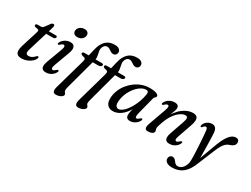

<svg xmlns="http://www.w3.org/2000/svg" viewBox="-69 -1420 3111 2375"><g transform="rotate(30 1487.0 -233.0)"><path d="M131 -404 92 -412Q83.5 -414.5 79.5 -419.5Q75.5 -424.5 75.5 -431.5Q75.5 -440.5 82.8 -445.8Q90 -451 103 -451H147Q159 -451 168 -455.5Q177 -460 184.5 -469L238.5 -542Q245 -550.5 252 -553.5Q259 -556.5 267 -556.5Q276 -556.5 280.8 -551.8Q285.5 -547 285.5 -538Q285.5 -532.5 284 -523.5Q282.5 -514.5 278.5 -502.5L169.5 -144.5Q153.5 -93.5 161.5 -76.5Q169.5 -59.5 197 -59.5Q220 -59.5 240.2 -69.8Q260.5 -80 282.5 -104Q288.5 -110.5 292.8 -113Q297 -115.5 301.5 -115.5Q307.5 -115.5 310.8 -111.5Q314 -107.5 313 -100.5Q311.5 -84 297 -64.8Q282.5 -45.5 258.2 -28.5Q234 -11.5 202.5 -0.5Q171 10.5 134.5 10.5Q96 10.5 76.5 -5.2Q57 -21 55 -51.8Q53 -82.5 66.5 -127L138.5 -356.5Q146.5 -381.5 144.5 -391.2Q142.5 -401 131 -404ZM215.5 -406.5 229.5 -449.5H364.5Q382.5 -449.5 382.5 -434Q382.5 -421 371.2 -413.8Q360 -406.5 341 -406.5Z M535.5 -130Q521.5 -90.5 525.2 -74.8Q529 -59 542.5 -59Q551 -59 560.2 -64.2Q569.5 -69.5 583 -82.5Q591 -90 596.5 -92Q602 -94 607 -91.5Q613 -88.5 612.8 -81Q612.5 -73.5 606.5 -62Q588.5 -29 555 -9.5Q521.5 10 481 10Q450 10 434.2 -4Q418.5 -18 418 -45Q417.5 -72 431.5 -110.5L512 -327Q526.5 -366.5 522.8 -382.5Q519 -398.5 505 -398.5Q497.5 -398.5 487.8 -393.2Q478 -388 464.5 -374.5Q456.5 -367.5 451 -365.5Q445.5 -363.5 440.5 -365.5Q435 -368.5 435 -376Q435 -383.5 441 -395Q459 -428 492.2 -447.8Q525.5 -467.5 565.5 -467.5Q594.5 -467.5 610.2 -453.5Q626 -439.5 627.8 -412Q629.5 -384.5 614.5 -344ZM602.5 -562.5Q570.5 -562.5 553.5 -580Q536.5 -597.5 539.5 -622.5Q541.5 -642 554 -658.8Q566.5 -675.5 586.8 -685.5Q607 -695.5 633 -695.5Q666.5 -695.5 682 -678Q697.5 -660.5 694.5 -635Q692.5 -615 680 -598.5Q667.5 -582 647.5 -572.2Q627.5 -562.5 602.5 -562.5Z M882 -389.5 899.5 -438 1022.5 -437.5Q1036 -437.5 1043 -433.8Q1050 -430 1050 -420Q1050 -411.5 1043.5 -404.5Q1037 -397.5 1026.2 -393.5Q1015.5 -389.5 1001 -389.5ZM750.5 -419Q750.5 -427.5 757.2 -433Q764 -438.5 778 -438.5H839L862.5 -536.5Q882.5 -622.5 929.2 -668Q976 -713.5 1053.5 -713.5Q1098 -713.5 1119 -696.2Q1140 -679 1140 -656.5Q1140 -633 1126.2 -618.2Q1112.5 -603.5 1089.5 -603.5Q1074.5 -603.5 1061.5 -610.2Q1048.5 -617 1036.8 -625.5Q1025 -634 1012.8 -640.5Q1000.5 -647 987 -647Q962.5 -647 946.5 -630.5Q930.5 -614 924.5 -587Q921 -571 923.8 -551.8Q926.5 -532.5 931.5 -512Q936.5 -491.5 938.5 -471Q940.5 -450.5 935.5 -431.5L810.5 30.5Q806.5 45 804.5 56.8Q802.5 68.5 802.5 78.5Q802.5 91 808.5 99Q814.5 107 820.5 114.2Q826.5 121.5 826.5 132Q826.5 146 812.2 158.5Q798 171 775.2 178.8Q752.5 186.5 727.5 186.5Q697.5 186.5 688.5 164.5Q679.5 142.5 692 97.5L815 -337Q823.5 -365.5 816 -378.5Q808.5 -391.5 775 -395.5Q760 -401 755.2 -406.8Q750.5 -412.5 750.5 -419ZM1201 -389.5 1218.5 -438 1341.5 -437.5Q1355 -437.5 1362 -433.8Q1369 -430 1369 -420Q1369 -411.5 1362.5 -404.5Q1356 -397.5 1345.2 -393.5Q1334.5 -389.5 1320 -389.5ZM1069.5 -419Q1069.5 -427.5 1076.2 -433Q1083 -438.5 1097 -438.5H1158L1181.5 -536.5Q1201.5 -622.5 1248.2 -668Q1295 -713.5 1372.5 -713.5Q1417 -713.5 1438 -696.2Q1459 -679 1459 -656.5Q1459 -633 1445.2 -618.2Q1431.5 -603.5 1408.5 -603.5Q1393.5 -603.5 1380.5 -610.2Q1367.5 -617 1355.8 -625.5Q1344 -634 1331.8 -640.5Q1319.5 -647 1306 -647Q1281.5 -647 1265.5 -630.5Q1249.5 -614 1243.5 -587Q1240 -571 1242.8 -551.8Q1245.5 -532.5 1250.5 -512Q1255.5 -491.5 1257.5 -471Q1259.5 -450.5 1254.5 -431.5L1129.5 30.5Q1125.5 45 1123.5 56.8Q1121.5 68.5 1121.5 78.5Q1121.5 91 1127.5 99Q1133.5 107 1139.5 114.2Q1145.5 121.5 1145.5 132Q1145.5 146 1131.2 158.5Q1117 171 1094.2 178.8Q1071.5 186.5 1046.5 186.5Q1016.5 186.5 1007.5 164.5Q998.5 142.5 1011 97.5L1134 -337Q1142.5 -365.5 1135 -378.5Q1127.5 -391.5 1094 -395.5Q1079 -401 1074.2 -406.8Q1069.5 -412.5 1069.5 -419Z M1731 -129.5Q1721 -88.5 1724.5 -73.2Q1728 -58 1739.5 -58Q1748.5 -58 1757.5 -63.2Q1766.5 -68.5 1780 -81.5Q1788 -89 1793.5 -91Q1799 -93 1804 -90.5Q1809.5 -87.5 1809.5 -80Q1809.5 -72.5 1803.5 -61Q1785.5 -28.5 1752.2 -9Q1719 10.5 1684 10.5Q1655 10.5 1640.8 -4Q1626.5 -18.5 1626.5 -46Q1626.5 -57.5 1628.5 -71.5Q1630.5 -85.5 1635.5 -106.2Q1640.5 -127 1649.5 -157.8Q1658.5 -188.5 1672.5 -233.5L1682 -217Q1654.5 -144.5 1615.8 -93.5Q1577 -42.5 1531.8 -16Q1486.5 10.5 1439 10.5Q1386.5 10.5 1357.5 -24.8Q1328.5 -60 1336 -137Q1341 -187 1361.5 -235.2Q1382 -283.5 1416 -325.5Q1450 -367.5 1494 -399.5Q1538 -431.5 1590 -449.5Q1642 -467.5 1698.5 -467.5Q1741 -467.5 1769 -461.2Q1797 -455 1810.8 -444.8Q1824.5 -434.5 1823.5 -421Q1822.5 -410.5 1816.2 -404.5Q1810 -398.5 1803.2 -392.2Q1796.5 -386 1794 -375.5ZM1441.5 -141Q1436.5 -89.5 1449.8 -68.2Q1463 -47 1488 -47Q1510.5 -47 1536.2 -65Q1562 -83 1587.8 -114.8Q1613.5 -146.5 1636 -188.2Q1658.5 -230 1675.2 -278.2Q1692 -326.5 1700 -377Q1704 -403 1696.2 -414.5Q1688.5 -426 1671 -426Q1639.5 -426 1608.5 -410.2Q1577.5 -394.5 1549.2 -366.2Q1521 -338 1498 -301.5Q1475 -265 1460.2 -224Q1445.5 -183 1441.5 -141Z M1926.5 -365.5Q1921 -368.5 1921 -376.2Q1921 -384 1927 -395Q1945.5 -428 1979.2 -447.8Q2013 -467.5 2054 -467.5Q2081.5 -467.5 2097.2 -455.2Q2113 -443 2113 -419Q2113 -404.5 2107.2 -385.8Q2101.5 -367 2091 -341Q2080.5 -315 2065.2 -278.2Q2050 -241.5 2031.5 -191L2029.5 -212Q2058.5 -284 2094.5 -333Q2130.5 -382 2169 -411.8Q2207.5 -441.5 2244.2 -454.5Q2281 -467.5 2311 -467.5Q2353 -467.5 2370.5 -449.8Q2388 -432 2386.2 -399Q2384.5 -366 2368.5 -320.5L2301.5 -129.5Q2287.5 -90 2291.2 -74.2Q2295 -58.5 2308 -58.5Q2316.5 -58.5 2325.8 -63.8Q2335 -69 2348.5 -82Q2357 -89.5 2362.2 -91.5Q2367.5 -93.5 2372.5 -91.5Q2378.5 -88.5 2378.2 -80.8Q2378 -73 2372.5 -62Q2354.5 -29 2321 -9.2Q2287.5 10.5 2246.5 10.5Q2216 10.5 2200.2 -3.5Q2184.5 -17.5 2183.8 -44.5Q2183 -71.5 2196.5 -109.5L2265 -306Q2283 -356 2277.2 -376Q2271.5 -396 2244.5 -396Q2224 -396 2197.2 -382.5Q2170.5 -369 2142.2 -342Q2114 -315 2088.2 -274Q2062.5 -233 2043 -178.5Q2032 -147.5 2025.8 -128.5Q2019.5 -109.5 2017 -98.5Q2014.5 -87.5 2014.5 -80Q2014.5 -67 2018.8 -58Q2023 -49 2023 -36.5Q2023 -15 2000 -2.2Q1977 10.5 1938.5 10.5Q1907 10.5 1900.5 -13Q1894 -36.5 1912 -86L1998 -327Q2012 -366.5 2008.5 -382.5Q2005 -398.5 1991 -398.5Q1983 -398.5 1973.5 -393.2Q1964 -388 1950.5 -374.5Q1942.5 -367.5 1937 -365.5Q1931.5 -363.5 1926.5 -365.5Z M2758.5 -273.5Q2799 -377 2839.8 -423.5Q2880.5 -470 2926.5 -470Q2949 -470 2961.2 -457.5Q2973.5 -445 2973.5 -423.5Q2973.5 -398.5 2957.8 -381.2Q2942 -364 2913.5 -354Q2893.5 -349 2876.2 -339.5Q2859 -330 2842.8 -312.5Q2826.5 -295 2809.5 -265.5Q2792.5 -236 2774 -190L2681 35.5Q2651 114 2612.8 160.8Q2574.5 207.5 2527 227.8Q2479.5 248 2421.5 248Q2371 248 2344.5 228.5Q2318 209 2318 178.5Q2318 157.5 2331.5 142.8Q2345 128 2366.5 128Q2381 128 2391.8 135.2Q2402.5 142.5 2411 153Q2419.5 163.5 2428.5 174.2Q2437.5 185 2448.8 192.2Q2460 199.5 2475.5 199.5Q2498 199.5 2517.8 188Q2537.5 176.5 2552.2 156.2Q2567 136 2575.8 109Q2584.5 82 2584.5 50.5Q2585 30 2584.2 -0.5Q2583.5 -31 2581.8 -67.8Q2580 -104.5 2578 -144Q2576 -183.5 2573.2 -221.8Q2570.5 -260 2567.8 -293.5Q2565 -327 2562 -352Q2560.5 -376.5 2553.8 -388Q2547 -399.5 2536 -399.5Q2528 -399.5 2520 -394.5Q2512 -389.5 2502.5 -376Q2497 -368.5 2492.5 -366.2Q2488 -364 2482.5 -365.5Q2477.5 -366.5 2475.2 -373Q2473 -379.5 2477 -391Q2485 -414 2501.5 -431.5Q2518 -449 2540.2 -458.8Q2562.5 -468.5 2588 -468.5Q2618.5 -468.5 2637 -447.8Q2655.5 -427 2659 -384Q2660.5 -364 2662 -328Q2663.5 -292 2664.5 -246.8Q2665.5 -201.5 2666.5 -153Q2667.5 -104.5 2667.8 -58.5Q2668 -12.5 2668 24.5L2653 12Z"/></g></svg>

Font: Fraunces
Style: Italic
Weight: 400
Italic angle: -16°
Version: Version 1.000;[b76b70a41]